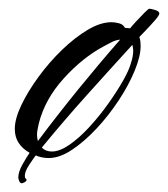

<svg xmlns="http://www.w3.org/2000/svg" viewBox="-20 -359 386 441"><path d="M30 62Q26 62 24 56.5Q22 51 22 49Q22 36 31.5 19Q41 2 48 -8Q32 -17 23 -30.5Q14 -44 14 -63Q14 -86 29 -117.5Q44 -149 68.5 -182.5Q93 -216 122.5 -244.5Q152 -273 181.5 -290.5Q211 -308 236 -308Q244 -308 253.5 -305.5Q263 -303 267 -295L279 -294Q281 -297 291 -308Q301 -319 311 -329Q321 -339 323 -339Q327 -339 336.5 -336Q346 -333 346 -328Q346 -324 336 -312.5Q326 -301 315 -289.5Q304 -278 300 -274Q302 -269 302.5 -263.5Q303 -258 303 -253Q303 -230 289.5 -197Q276 -164 253 -129Q230 -94 202 -64Q174 -34 145.5 -15Q117 4 92 4Q76 4 62 -2Q56 6 46.5 20.5Q37 35 37 45Q37 50 39 51Q41 52 41 54Q41 57 36.5 59.5Q32 62 30 62ZM67 -35Q112 -95 159.5 -153.5Q207 -212 256 -268Q246 -267 237 -262.5Q228 -258 219 -253Q170 -227 126.5 -179Q83 -131 69 -75Q68 -69 66.5 -62.5Q65 -56 65 -50Q65 -46 65.5 -42.5Q66 -39 67 -35ZM99 -11Q117 -11 139.5 -26.5Q162 -42 185 -67Q208 -92 228 -120Q248 -148 262.5 -173.5Q277 -199 281 -215Q286 -230 286 -243Q286 -248 284 -256Q231 -198 178.5 -139.5Q126 -81 76 -20Q85 -11 99 -11Z"/></svg>

Font: Caramel
Style: Regular
Weight: 400
Designer: Robert E. Leuschke
Foundry: Robert E. Leuschke
Version: Version 1.010